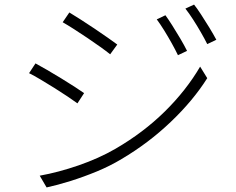

<svg xmlns="http://www.w3.org/2000/svg" viewBox="-20 -801 1040 845"><path d="M708 -733.9Q720.2 -717.3 737.8 -689.7Q755.4 -662.1 773.2 -631.8Q791 -601.6 803.2 -577.1L763.2 -558.1Q752 -581.5 735.8 -610.6Q719.7 -639.6 702.4 -667.5Q685.1 -695.3 669.9 -715.8ZM834 -780.8Q846.7 -765.1 864.7 -737.5Q882.8 -710 901.1 -679.9Q919.4 -649.9 932.1 -626L892.1 -606.9Q880.4 -630.4 864 -658.9Q847.7 -687.5 829.8 -715.1Q812 -742.7 795.9 -763.2ZM285.2 -746.1Q305.7 -733.9 335.4 -714.8Q365.2 -695.8 396.7 -674.6Q428.2 -653.3 455.1 -634.5Q481.9 -615.7 496.1 -605L464.8 -562Q448.7 -575.2 422.1 -594.2Q395.5 -613.3 364.7 -634Q334 -654.8 305.2 -673.1Q276.4 -691.4 255.9 -703.1ZM154.8 -27.8Q236.8 -42.5 325.9 -73.2Q415 -104 487.8 -146Q610.8 -217.3 705.1 -310.1Q799.3 -402.8 860.8 -507.8L892.1 -457Q829.6 -357.9 731.4 -264.4Q633.3 -170.9 515.1 -101.1Q464.8 -70.8 406.5 -46.6Q348.1 -22.5 290.3 -4.4Q232.4 13.7 185.1 23.9ZM136.2 -522Q156.7 -511.2 187 -493.4Q217.3 -475.6 249.5 -456.1Q281.7 -436.5 308.8 -418.9Q335.9 -401.4 350.1 -391.1L320.8 -346.2Q304.2 -358.4 277.1 -376.5Q250 -394.5 219 -414.1Q188 -433.6 158.7 -450.9Q129.4 -468.3 107.9 -479Z"/></svg>

Font: Source Han Sans CN Light
Style: Regular
Weight: 300
Designer: Ryoko NISHIZUKA  (kana, bopomofo & ideographs); Paul D. Hunt (Latin, Greek & Cyrillic); Sandoll Communications , Soo-you
Foundry: Adobe
Version: Version 2.000;hotconv 1.0.107;makeotfexe 2.5.65593